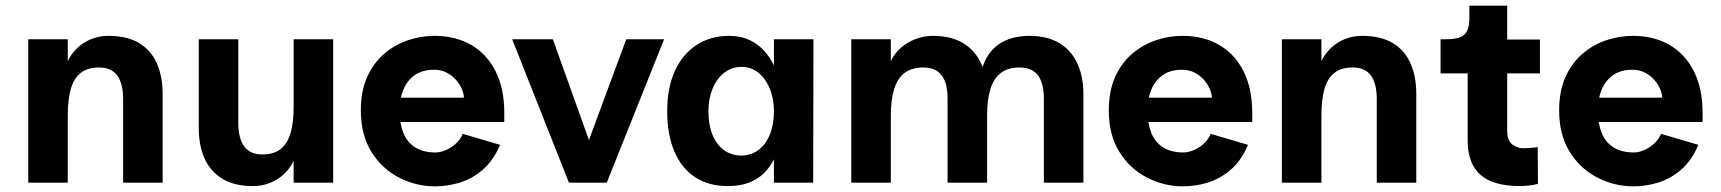

<svg xmlns="http://www.w3.org/2000/svg" viewBox="-20 -647 6095 680"><path d="M80 0V-508H220V-430Q228 -448 242 -464.5Q256 -481 274.5 -493.5Q293 -506 316 -513Q339 -520 364 -520Q431 -520 473.5 -494Q516 -468 536 -421.5Q556 -375 556 -315V0H416V-296Q416 -352 395 -380Q374 -408 331 -408Q290 -408 265.5 -388.5Q241 -369 230.5 -331Q220 -293 220 -239V0Z M1160 -508V0H1020V-78Q1012 -60 998 -43.5Q984 -27 965.5 -14.5Q947 -2 924.5 5Q902 12 876 12Q809 12 766.5 -14.5Q724 -41 704 -87Q684 -133 684 -193V-508H824V-212Q824 -157 845 -128.5Q866 -100 909 -100Q951 -100 975 -120Q999 -140 1009.5 -177.5Q1020 -215 1020 -269V-508Z M1521 13Q1454 13 1393.5 -18Q1333 -49 1295.5 -109Q1258 -169 1258 -256Q1258 -324 1280 -373.5Q1302 -423 1339.5 -455.5Q1377 -488 1423.5 -504Q1470 -520 1519 -520Q1594 -520 1649.5 -487.5Q1705 -455 1735.5 -394Q1766 -333 1766 -248V-215H1363L1362 -301H1623Q1623 -314 1616 -331Q1609 -348 1595.5 -363.5Q1582 -379 1562.5 -389.5Q1543 -400 1518 -400Q1476 -400 1449 -381Q1422 -362 1408.5 -329.5Q1395 -297 1395 -256Q1395 -210 1408.5 -176.5Q1422 -143 1450.5 -125Q1479 -107 1523 -107Q1538 -107 1557 -114.5Q1576 -122 1593 -137Q1610 -152 1619 -173L1751 -134Q1728 -79 1690.5 -46.5Q1653 -14 1609 -0.5Q1565 13 1521 13Z M1794 -508H1938L2120 0H1995ZM2332 -508 2129 0H2010L2198 -508Z M2557 12Q2489 12 2441 -20Q2393 -52 2368 -111.5Q2343 -171 2343 -253Q2343 -337 2370.5 -396.5Q2398 -456 2447.5 -488Q2497 -520 2562 -520Q2604 -520 2635 -505Q2666 -490 2687 -466.5Q2708 -443 2721 -415V-508H2861L2860 0H2721V-83Q2708 -56 2686.5 -34.5Q2665 -13 2633.5 -0.5Q2602 12 2557 12ZM2607 -96Q2641 -97 2666.5 -116Q2692 -135 2706.5 -170.5Q2721 -206 2721 -253Q2721 -297 2706.5 -332.5Q2692 -368 2666.5 -389Q2641 -410 2607 -410Q2571 -410 2544.5 -389Q2518 -368 2503.5 -332.5Q2489 -297 2489 -253Q2489 -205 2503.5 -169.5Q2518 -134 2544.5 -115Q2571 -96 2607 -96Z M2995 0V-508H3135V-430Q3143 -448 3157.5 -464.5Q3172 -481 3192 -493.5Q3212 -506 3235.5 -513Q3259 -520 3284 -520Q3349 -520 3391.5 -494Q3434 -468 3455 -421.5Q3476 -375 3476 -315V0H3336V-296Q3336 -354 3314.5 -381Q3293 -408 3250 -408Q3209 -408 3183.5 -388.5Q3158 -369 3146.5 -331Q3135 -293 3135 -239V0ZM3677 0V-296Q3677 -354 3655.5 -381Q3634 -408 3591 -408Q3550 -408 3524.5 -388.5Q3499 -369 3487.5 -331Q3476 -293 3476 -239L3460 -410Q3471 -442 3488.5 -463.5Q3506 -485 3529 -497.5Q3552 -510 3576.5 -515Q3601 -520 3625 -520Q3690 -520 3732.5 -494Q3775 -468 3796 -421.5Q3817 -375 3817 -315V0Z M4170 13Q4103 13 4042.5 -18Q3982 -49 3944.5 -109Q3907 -169 3907 -256Q3907 -324 3929 -373.5Q3951 -423 3988.5 -455.5Q4026 -488 4072.5 -504Q4119 -520 4168 -520Q4243 -520 4298.5 -487.5Q4354 -455 4384.5 -394Q4415 -333 4415 -248V-215H4012L4011 -301H4272Q4272 -314 4265 -331Q4258 -348 4244.5 -363.5Q4231 -379 4211.5 -389.5Q4192 -400 4167 -400Q4125 -400 4098 -381Q4071 -362 4057.5 -329.5Q4044 -297 4044 -256Q4044 -210 4057.5 -176.5Q4071 -143 4099.5 -125Q4128 -107 4172 -107Q4187 -107 4206 -114.5Q4225 -122 4242 -137Q4259 -152 4268 -173L4400 -134Q4377 -79 4339.5 -46.5Q4302 -14 4258 -0.5Q4214 13 4170 13Z M4520 0V-508H4660V-430Q4668 -448 4682 -464.5Q4696 -481 4714.5 -493.5Q4733 -506 4756 -513Q4779 -520 4804 -520Q4871 -520 4913.5 -494Q4956 -468 4976 -421.5Q4996 -375 4996 -315V0H4856V-296Q4856 -352 4835 -380Q4814 -408 4771 -408Q4730 -408 4705.5 -388.5Q4681 -369 4670.5 -331Q4660 -293 4660 -239V0Z M5365 12Q5267 12 5222.5 -28.5Q5178 -69 5178 -149V-387H5082V-508H5101Q5133 -508 5151 -515Q5169 -522 5176.5 -538.5Q5184 -555 5184 -582V-627H5318V-507H5434V-387H5318V-184Q5318 -149 5336 -135.5Q5354 -122 5374 -122Q5384 -122 5399 -123Q5414 -124 5426 -126L5427 4Q5414 8 5395.5 10Q5377 12 5365 12Z M5765 13Q5698 13 5637.5 -18Q5577 -49 5539.5 -109Q5502 -169 5502 -256Q5502 -324 5524 -373.5Q5546 -423 5583.5 -455.5Q5621 -488 5667.5 -504Q5714 -520 5763 -520Q5838 -520 5893.5 -487.5Q5949 -455 5979.5 -394Q6010 -333 6010 -248V-215H5607L5606 -301H5867Q5867 -314 5860 -331Q5853 -348 5839.5 -363.5Q5826 -379 5806.5 -389.5Q5787 -400 5762 -400Q5720 -400 5693 -381Q5666 -362 5652.5 -329.5Q5639 -297 5639 -256Q5639 -210 5652.5 -176.5Q5666 -143 5694.5 -125Q5723 -107 5767 -107Q5782 -107 5801 -114.5Q5820 -122 5837 -137Q5854 -152 5863 -173L5995 -134Q5972 -79 5934.5 -46.5Q5897 -14 5853 -0.5Q5809 13 5765 13Z"/></svg>

Font: Inclusive Sans
Style: Bold
Weight: 700
Designer: Olivia King
Foundry: Olivia King
Version: Version 2.004